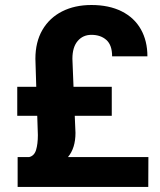

<svg xmlns="http://www.w3.org/2000/svg" viewBox="-20 -740 635 760"><path d="M49.8 0V-118.2H95.2Q115.7 -123 122.8 -146.5Q129.9 -169.9 129.9 -205.6L127.4 -281.7H48.3V-396.5H123.5L120.1 -507.3Q120.1 -573.7 147.9 -621.6Q175.8 -669.4 225.8 -694.8Q275.9 -720.2 341.8 -720.2Q411.6 -720.2 461.7 -695.1Q511.7 -669.9 537.6 -624Q563.5 -578.1 563.5 -517.1H423.8Q423.8 -561.5 401.1 -581.8Q378.4 -602.1 341.8 -602.1Q308.1 -602.1 287.4 -577.6Q266.6 -553.2 266.6 -507.3L271 -396.5H422.4V-281.7H275.9L278.8 -213.9Q278.8 -153.8 249 -118.2H567.4L566.9 0Z"/></svg>

Font: Mardoto
Style: Bold
Weight: 700
Designer: Christian Robertson, Vahan Hovhannisyan
Foundry: Google
Version: Version 1.000